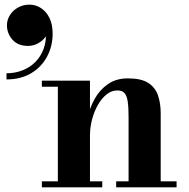

<svg xmlns="http://www.w3.org/2000/svg" viewBox="-20 -808 813 828"><path d="M368 -460V-26H421V0H160.5V-26H229.5V-434H160.5V-460ZM673 -319.5V-26H741.5V0H481V-26H534.5V-303Q534.5 -345 530.8 -370.2Q527 -395.5 516.8 -406.8Q506.5 -418 486 -418Q461 -418 439.5 -400.8Q418 -383.5 402 -355.2Q386 -327 377 -292.8Q368 -258.5 368 -223.5L348 -223Q348 -258 357.5 -300.5Q367 -343 388.2 -381.5Q409.5 -420 445 -445Q480.5 -470 532 -470Q589 -470 619.2 -450.5Q649.5 -431 661.2 -397Q673 -363 673 -319.5ZM8 -465.5V-492Q44.5 -492 76.8 -504.5Q109 -517 132.8 -541Q156.5 -565 168.8 -599.2Q181 -633.5 177.5 -677.5H186Q186.5 -662.5 174.8 -647Q163 -631.5 143.5 -620.8Q124 -610 100.5 -610Q57.5 -610 33.8 -636.8Q10 -663.5 10 -699Q10 -723 23.2 -743.5Q36.5 -764 58.5 -776Q80.5 -788 107 -788Q134 -788 157 -773Q180 -758 193.5 -730.2Q207 -702.5 207 -663.5Q207 -608.5 182.8 -563.5Q158.5 -518.5 114 -492Q69.5 -465.5 8 -465.5Z"/></svg>

Font: Bodoni Moda 9pt
Style: Bold
Weight: 700
Designer: Owen Earl
Foundry: indestructible type
Version: Version 2.005